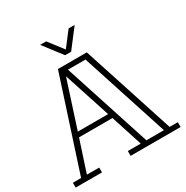

<svg xmlns="http://www.w3.org/2000/svg" viewBox="-221 -1196 1332 1377"><g transform="rotate(-30 444.5 -507.0)"><path d="M879 -40V0H585H465V-40H572L488 -300H211L126 -40H228V0H65H10V-40H78L325 -800H564L811 -40ZM764 -40 530 -760H385L619 -40ZM475 -340 349 -726 224 -340ZM587 -1014 469 -860H419L301 -1014H351L444 -893L537 -1014Z"/></g></svg>

Font: Kumar One Outline
Style: Regular
Weight: 400
Designer: Parimal Parmar
Foundry: Indian Type Foundry
Version: Version 1.000;PS 1.000;hotconv 1.0.88;makeotf.lib2.5.647800